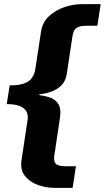

<svg xmlns="http://www.w3.org/2000/svg" viewBox="-20 -743 504 924"><path d="M240.5 161Q201 161 162.2 147Q123.5 133 100 103.8Q76.5 74.5 83.5 28L112.5 -164Q116.5 -187.5 108 -205Q99.5 -222.5 76.2 -232.2Q53 -242 12.5 -242L26.5 -332Q87.5 -332 116 -351.2Q144.5 -370.5 150.5 -414L177.5 -591Q184.5 -636.5 216.5 -665.8Q248.5 -695 291 -709Q333.5 -723 371.5 -723H464.5L448.5 -619H397.5Q367 -619 353.2 -611.5Q339.5 -604 335 -592Q330.5 -580 328.5 -567L300.5 -382Q294 -349 273 -329.8Q252 -310.5 225.5 -301.5Q199 -292.5 175.5 -290Q169.5 -289.5 169 -287.2Q168.5 -285 174.5 -284Q196.5 -282 220.5 -273.8Q244.5 -265.5 259.5 -244.2Q274.5 -223 269.5 -182L241.5 5Q237 32.5 248.2 44.8Q259.5 57 295.5 57H345.5L329.5 161Z"/></svg>

Font: Public Sans Thin Black
Style: Italic
Weight: 900
Italic angle: -8°
Version: Version 2.001